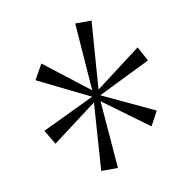

<svg xmlns="http://www.w3.org/2000/svg" viewBox="-53 -852 487 486"><g transform="rotate(-10 190.5 -609.5)"><path d="M182 -594 68 -508 46 -545 180 -609 46 -675 68 -714 183 -625 170 -799H212L199 -624L315 -712L335 -675L201 -609L335 -546L315 -509L199 -594L213 -420H170Z"/></g></svg>

Font: Noto Serif Sinhala Condensed Thin
Style: Regular
Weight: 100
Width: 3
Designer: Jelle Bosma - Monotype Design Team
Foundry: Monotype Imaging Inc.
Version: Version 2.007; ttfautohint (v1.8.4.7-5d5b)